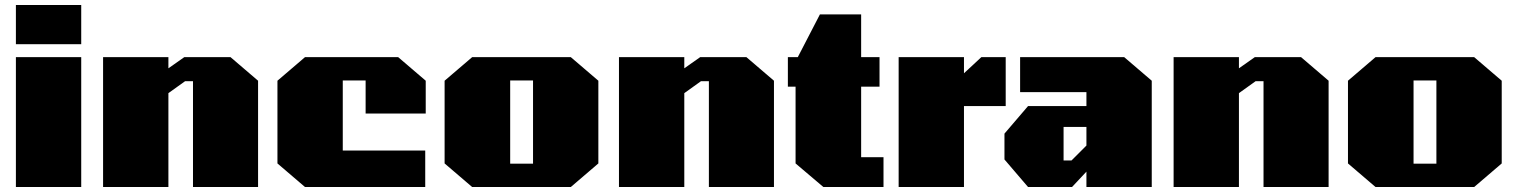

<svg xmlns="http://www.w3.org/2000/svg" viewBox="-20 -753 6105 773"><path d="M44 -575V-733H307V-575ZM44 0V-523H307V0Z M395 0V-523H658V-478L722 -523H908L1019 -428V0H757V-426H725L658 -378V0Z M1208 0 1097 -95V-428L1208 -523H1583L1694 -428V-296H1452V-429H1360V-147H1692V0Z M1881 0 1770 -95V-428L1881 -523H2278L2389 -428V-95L2278 0ZM2034 -94H2126V-429H2034Z M2472 0V-523H2735V-478L2799 -523H2985L3096 -428V0H2834V-426H2802L2735 -378V0Z M3295 0 3183 -95V-404H3152V-523H3192L3281 -695H3447V-523H3521V-404H3447V-120H3537V0Z M3598 0V-523H3861V-458L3931 -523H4029V-326H3861V0Z M4119 0 4024 -111V-215L4119 -326H4354V-382H4087V-523H4506L4617 -428V0H4354V-62L4296 0ZM4262 -107H4294L4354 -167V-242H4262Z M4705 0V-523H4968V-478L5032 -523H5218L5329 -428V0H5067V-426H5035L4968 -378V0Z M5518 0 5407 -95V-428L5518 -523H5915L6026 -428V-95L5915 0ZM5671 -94H5763V-429H5671Z"/></svg>

Font: Tomorrow ExtraBold
Style: Regular
Weight: 800
Designer: Tony de Marco, Monica Rizzolli
Foundry: Just in Type
Version: Version 2.002